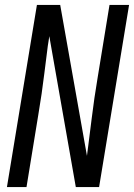

<svg xmlns="http://www.w3.org/2000/svg" viewBox="-20 -755 541 775"><path d="M8 0 129 -735H223L331 -126Q332 -136 333.5 -146Q335 -156 336 -165L350 -276Q355 -317 361 -358.5Q367 -400 374 -441L422 -735H501L380 0H286L179 -609Q177 -599 176 -589Q175 -579 173 -570L159 -459Q154 -418 148 -376.5Q142 -335 135 -294L87 0Z"/></svg>

Font: Iosevka Curly
Style: Italic
Weight: 400
Italic angle: -9°
Monospace: yes
Designer: Belleve Invis
Foundry: Belleve Invis
Version: Version 22.1.2; ttfautohint (v1.8.4)